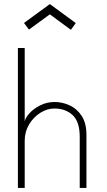

<svg xmlns="http://www.w3.org/2000/svg" viewBox="-20 -924 525 944"><path d="M249 -422.5Q286.5 -422.5 322.5 -406Q358.5 -389.5 381.8 -353.8Q405 -318 405 -261V0H372V-250.5Q372 -326 337 -358.2Q302 -390.5 248 -390.5Q212 -390.5 178.5 -369.5Q145 -348.5 123.2 -312.5Q101.5 -276.5 101.5 -232V0H68V-688H101.5V-326.5Q104.5 -344.5 124.8 -367Q145 -389.5 177.5 -406Q210 -422.5 249 -422.5ZM122.5 -778.5 98 -811 225 -904 352.5 -810.5 328.5 -777.5 225 -853.5Z"/></svg>

Font: League Spartan Extralight
Style: Regular
Weight: 200
Foundry: The League of Moveable Type
Version: Version 2.300; ttfautohint (v1.8.3)